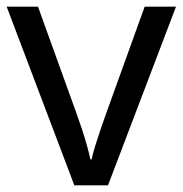

<svg xmlns="http://www.w3.org/2000/svg" viewBox="-20 -556 548 576"><path d="M203 0 0 -536H94L208 -220Q216 -198 225 -171Q234 -144 241 -119Q248 -94 251 -78H255Q258 -94 266 -119.5Q274 -145 283 -171.5Q292 -198 300 -220L414 -536H508L304 0Z"/></svg>

Font: Apis
Style: Regular
Weight: 400
Designer: Monotype Design Team
Foundry: Monotype Imaging Inc.
Version: Version 2.000; build 0001